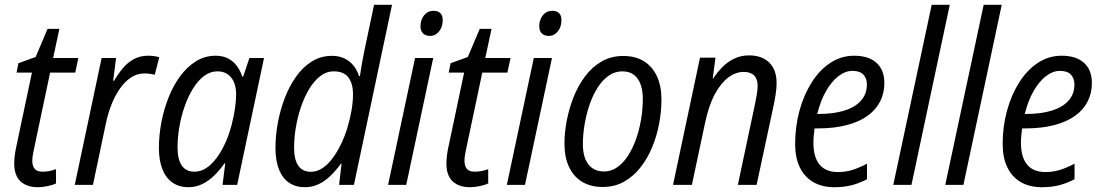

<svg xmlns="http://www.w3.org/2000/svg" viewBox="-20 -780 4650 810"><path d="M140.1 9.8Q93.3 9.8 66.7 -14.6Q40 -39.1 40 -90.8Q40 -105.5 42.2 -123.5Q44.4 -141.6 48.8 -161.6L114.7 -473.6H49.8L57.6 -513.2L130.4 -539.6L180.7 -658.2H230.5L204.1 -535.2H310.5L297.4 -473.6H191.4L125 -159.2Q121.6 -144 118.9 -128.9Q116.2 -113.8 116.2 -101.6Q116.2 -80.6 126 -68.1Q135.7 -55.7 159.2 -55.7Q173.3 -55.7 187.5 -58.3Q201.7 -61 216.3 -66.4V-5.9Q202.6 0.5 180.7 5.1Q158.7 9.8 140.1 9.8Z M295.4 0 408.7 -535.2H469.7L457.5 -439.5H461.4Q479 -469.7 499.5 -493.7Q520 -517.6 545.9 -531.2Q571.8 -544.9 604.5 -544.9Q616.7 -544.9 628.7 -543.5Q640.6 -542 651.9 -538.6L632.8 -464.4Q622.1 -467.3 611.6 -468.8Q601.1 -470.2 589.4 -470.2Q557.6 -470.2 531.2 -452.1Q504.9 -434.1 484.4 -404.1Q463.9 -374 449.7 -337.4Q435.5 -300.8 427.7 -264.2L372.1 0Z M774.9 9.8Q736.3 9.8 708.3 -9.3Q680.2 -28.3 665.3 -65.7Q650.4 -103 650.4 -156.2Q650.4 -208.5 660.6 -262.9Q670.9 -317.4 690.7 -367.7Q710.4 -418 739.7 -458Q769 -498 806.6 -521.5Q844.2 -544.9 890.1 -544.9Q919.4 -544.9 941.7 -533.7Q963.9 -522.5 978.8 -502.4Q993.7 -482.4 1002 -457H1005.9L1032.2 -535.2H1093.8L980.5 0H918.9L930.2 -90.8H927.2Q907.2 -62.5 883.8 -39.6Q860.4 -16.6 833.3 -3.4Q806.2 9.8 774.9 9.8ZM799.3 -55.7Q835.4 -55.7 866 -83Q896.5 -110.4 919.9 -155.3Q943.4 -200.2 957 -252.4Q966.8 -291 971.4 -322.8Q976.1 -354.5 976.1 -382.3Q976.1 -426.8 955.1 -452.9Q934.1 -479 897.5 -479Q867.2 -479 841.1 -459.5Q814.9 -439.9 794.4 -406.7Q773.9 -373.5 759.3 -332Q744.6 -290.5 736.8 -245.6Q729 -200.7 729 -158.2Q729 -106.9 747.1 -81.3Q765.1 -55.7 799.3 -55.7Z M1266.1 9.8Q1227.5 9.8 1199.7 -9Q1171.9 -27.8 1157 -64.9Q1142.1 -102.1 1142.1 -156.2Q1142.1 -207.5 1152.1 -261.7Q1162.1 -315.9 1181.4 -366.5Q1200.7 -417 1229.5 -457.3Q1258.3 -497.6 1296.1 -521Q1334 -544.4 1380.4 -544.4Q1411.1 -544.4 1433.8 -533.2Q1456.5 -522 1471.7 -502.9Q1486.8 -483.9 1494.6 -459.5H1498.5Q1501.5 -479.5 1504.6 -498.5Q1507.8 -517.6 1511.5 -536.6Q1515.1 -555.7 1519 -574.7L1558.1 -759.8H1633.8L1473.1 0H1410.6L1420.9 -89.8H1418.5Q1397.5 -61 1374.5 -38.6Q1351.6 -16.1 1324.7 -3.2Q1297.9 9.8 1266.1 9.8ZM1291.5 -55.2Q1316.9 -55.2 1339.8 -70.3Q1362.8 -85.4 1382.6 -111.8Q1402.3 -138.2 1418.5 -171.6Q1434.6 -205.1 1445.8 -241.9Q1457 -278.8 1463.1 -314.9Q1469.2 -351.1 1469.2 -382.8Q1469.2 -427.7 1449.7 -453.4Q1430.2 -479 1388.2 -479Q1356.9 -479 1330.8 -458.7Q1304.7 -438.5 1284.2 -404.3Q1263.7 -370.1 1249.5 -328.1Q1235.4 -286.1 1228 -241.7Q1220.7 -197.3 1220.7 -157.2Q1220.7 -106.4 1238.5 -80.8Q1256.3 -55.2 1291.5 -55.2Z M1617.2 0 1731 -535.2H1807.6L1693.8 0ZM1794.4 -628.4Q1775.9 -628.4 1764.9 -638.9Q1753.9 -649.4 1753.9 -668.9Q1753.9 -685.5 1760.3 -700.4Q1766.6 -715.3 1778.8 -724.9Q1791 -734.4 1809.1 -734.4Q1828.1 -734.4 1837.9 -724.4Q1847.7 -714.4 1847.7 -695.3Q1847.7 -666.5 1832.3 -647.5Q1816.9 -628.4 1794.4 -628.4Z M1963.4 9.8Q1916.5 9.8 1889.9 -14.6Q1863.3 -39.1 1863.3 -90.8Q1863.3 -105.5 1865.5 -123.5Q1867.7 -141.6 1872.1 -161.6L1938 -473.6H1873L1880.9 -513.2L1953.6 -539.6L2003.9 -658.2H2053.7L2027.3 -535.2H2133.8L2120.6 -473.6H2014.6L1948.2 -159.2Q1944.8 -144 1942.1 -128.9Q1939.5 -113.8 1939.5 -101.6Q1939.5 -80.6 1949.2 -68.1Q1959 -55.7 1982.4 -55.7Q1996.6 -55.7 2010.7 -58.3Q2024.9 -61 2039.6 -66.4V-5.9Q2025.9 0.5 2003.9 5.1Q1981.9 9.8 1963.4 9.8Z M2118.2 0 2231.9 -535.2H2308.6L2194.8 0ZM2295.4 -628.4Q2276.9 -628.4 2265.9 -638.9Q2254.9 -649.4 2254.9 -668.9Q2254.9 -685.5 2261.2 -700.4Q2267.6 -715.3 2279.8 -724.9Q2292 -734.4 2310.1 -734.4Q2329.1 -734.4 2338.9 -724.4Q2348.6 -714.4 2348.6 -695.3Q2348.6 -666.5 2333.3 -647.5Q2317.9 -628.4 2295.4 -628.4Z M2522.9 8.8Q2472.2 8.8 2436 -12.9Q2399.9 -34.7 2380.6 -75.7Q2361.3 -116.7 2361.3 -174.3Q2361.3 -219.7 2370.8 -270.3Q2380.4 -320.8 2399.4 -369.4Q2418.5 -418 2448 -457.5Q2477.5 -497.1 2517.8 -520.5Q2558.1 -543.9 2609.4 -543.9Q2660.2 -543.9 2696 -522Q2731.9 -500 2751.2 -458.7Q2770.5 -417.5 2770.5 -359.4Q2770.5 -310.1 2760.7 -258.3Q2751 -206.5 2731.2 -158.7Q2711.4 -110.8 2681.6 -73.2Q2651.9 -35.6 2612.3 -13.4Q2572.8 8.8 2522.9 8.8ZM2528.8 -56.6Q2558.1 -56.6 2583.3 -74Q2608.4 -91.3 2628.4 -121.6Q2648.4 -151.9 2662.6 -191.2Q2676.8 -230.5 2684.3 -274.9Q2691.9 -319.3 2691.9 -364.7Q2691.9 -396.5 2683.1 -422.4Q2674.3 -448.2 2655.3 -463.6Q2636.2 -479 2605.5 -479Q2573.2 -479 2546.9 -460Q2520.5 -440.9 2500.2 -408.7Q2480 -376.5 2466.6 -336.4Q2453.1 -296.4 2446 -253.7Q2439 -210.9 2439 -171.9Q2439 -116.7 2462.2 -86.7Q2485.4 -56.6 2528.8 -56.6Z M2819.3 0 2933.1 -536.6H2998.5L2986.8 -448.7H2988.8Q3005.4 -474.6 3027.3 -496.8Q3049.3 -519 3077.6 -532.7Q3106 -546.4 3140.6 -546.4Q3175.3 -546.4 3201.4 -533.2Q3227.5 -520 3241.9 -494.1Q3256.3 -468.3 3256.3 -429.7Q3256.3 -408.2 3252.4 -382.8Q3248.5 -357.4 3243.7 -335L3171.9 0H3092.8L3164.1 -335.9Q3168.9 -359.4 3172.6 -380.1Q3176.3 -400.9 3176.3 -418Q3176.3 -446.8 3161.4 -461.7Q3146.5 -476.6 3117.2 -476.6Q3084 -476.6 3052.7 -453.4Q3021.5 -430.2 2995.8 -382.8Q2970.2 -335.4 2954.6 -262.2L2898.9 0Z M3499.5 9.8Q3448.2 9.8 3411.1 -11.7Q3374 -33.2 3354.2 -74Q3334.5 -114.7 3334.5 -172.4Q3334.5 -245.1 3352.5 -312Q3370.6 -378.9 3403.8 -431.6Q3437 -484.4 3482.7 -514.6Q3528.3 -544.9 3583.5 -544.9Q3644.5 -544.9 3677.7 -514.9Q3710.9 -484.9 3710.9 -429.2Q3710.9 -387.2 3693.1 -352.1Q3675.3 -316.9 3640.1 -291.5Q3605 -266.1 3552.2 -252.2Q3499.5 -238.3 3429.2 -238.3H3416.5Q3414.6 -224.1 3413.1 -208.5Q3411.6 -192.9 3411.6 -178.2Q3411.6 -117.2 3437.5 -85.7Q3463.4 -54.2 3515.1 -54.2Q3547.9 -54.2 3576.4 -63.2Q3605 -72.3 3637.7 -89.4V-23.9Q3607.4 -7.8 3574.5 1Q3541.5 9.8 3499.5 9.8ZM3427.7 -299.3H3435.1Q3497.1 -299.3 3542.2 -313.5Q3587.4 -327.6 3612.3 -355.5Q3637.2 -383.3 3637.2 -423.8Q3637.2 -449.7 3622.3 -465.3Q3607.4 -481 3576.2 -481Q3545.9 -481 3516.8 -458.5Q3487.8 -436 3464.6 -395.3Q3441.4 -354.5 3427.7 -299.3Z M3748.5 0 3910.6 -759.8H3986.8L3825.2 0Z M3967.8 0 4129.9 -759.8H4206.1L4044.4 0Z M4375 9.8Q4323.7 9.8 4286.6 -11.7Q4249.5 -33.2 4229.7 -74Q4210 -114.7 4210 -172.4Q4210 -245.1 4228 -312Q4246.1 -378.9 4279.3 -431.6Q4312.5 -484.4 4358.2 -514.6Q4403.8 -544.9 4459 -544.9Q4520 -544.9 4553.2 -514.9Q4586.4 -484.9 4586.4 -429.2Q4586.4 -387.2 4568.6 -352.1Q4550.8 -316.9 4515.6 -291.5Q4480.5 -266.1 4427.7 -252.2Q4375 -238.3 4304.7 -238.3H4292Q4290 -224.1 4288.6 -208.5Q4287.1 -192.9 4287.1 -178.2Q4287.1 -117.2 4313 -85.7Q4338.9 -54.2 4390.6 -54.2Q4423.3 -54.2 4451.9 -63.2Q4480.5 -72.3 4513.2 -89.4V-23.9Q4482.9 -7.8 4450 1Q4417 9.8 4375 9.8ZM4303.2 -299.3H4310.5Q4372.6 -299.3 4417.7 -313.5Q4462.9 -327.6 4487.8 -355.5Q4512.7 -383.3 4512.7 -423.8Q4512.7 -449.7 4497.8 -465.3Q4482.9 -481 4451.7 -481Q4421.4 -481 4392.3 -458.5Q4363.3 -436 4340.1 -395.3Q4316.9 -354.5 4303.2 -299.3Z"/></svg>

Font: Open Sans SemiCondensed
Style: Italic
Weight: 400
Width: 4
Italic angle: -12°
Designer: Monotype Design Team
Foundry: Monotype Imaging Inc.
Version: Version 3.000